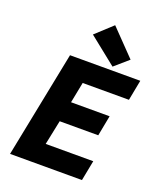

<svg xmlns="http://www.w3.org/2000/svg" viewBox="-162 -1003 924 1104"><g transform="rotate(20 300.0 -451.0)"><path d="M34 0 164 -651H594L570 -526H287L262 -399H498L474 -274H238L207 -124H498L474 0ZM416 -673 247 -808 349 -902 500 -746Z"/></g></svg>

Font: Source Code Pro ExtraLight ExtraBold
Style: Italic
Weight: 800
Italic angle: -11°
Monospace: yes
Version: Version 1.016;hotconv 1.0.116;makeotfexe 2.5.65601